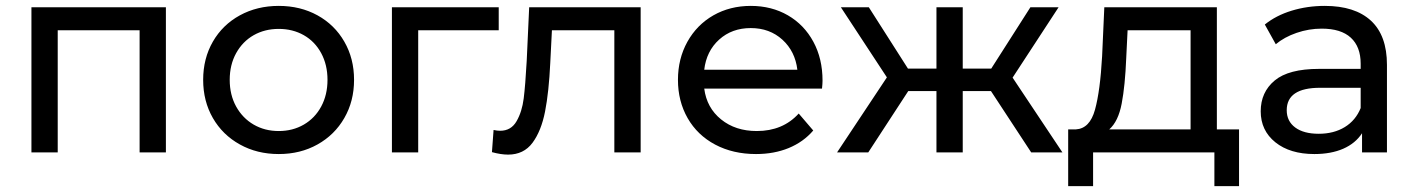

<svg xmlns="http://www.w3.org/2000/svg" viewBox="-20 -512 4752 645"><path d="M537.3 -487.6H85.6V0H173.9V-410.3H449V0H537.3Z M785.8 -26.7C824.4 -5.2 867.9 5.5 916.4 5.5C964.9 5.5 1008.2 -5.2 1046.6 -26.7C1084.9 -48.1 1115 -77.7 1136.7 -115.5C1158.5 -153.2 1169.4 -196 1169.4 -243.8C1169.4 -291.6 1158.5 -334.4 1136.7 -372.1C1115 -409.9 1084.9 -439.3 1046.6 -460.5C1008.2 -481.6 964.9 -492.2 916.4 -492.2C867.9 -492.2 824.4 -481.6 785.8 -460.5C747.1 -439.3 716.9 -409.9 695.1 -372.1C673.4 -334.4 662.5 -291.6 662.5 -243.8C662.5 -196 673.4 -153.2 695.1 -115.5C716.9 -77.7 747.1 -48.1 785.8 -26.7ZM1000.6 -93.4C975.7 -79 947.7 -71.8 916.4 -71.8C885.1 -71.8 857.1 -79 832.2 -93.4C807.4 -107.8 787.8 -128 773.3 -154.1C758.9 -180.2 751.7 -210.1 751.7 -243.8C751.7 -277.5 758.9 -307.4 773.3 -333.5C787.8 -359.6 807.4 -379.7 832.2 -393.8C857.1 -407.9 885.1 -414.9 916.4 -414.9C947.7 -414.9 975.7 -407.9 1000.6 -393.8C1025.4 -379.7 1044.9 -359.6 1059 -333.5C1073.1 -307.4 1080.2 -277.5 1080.2 -243.8C1080.2 -210.1 1073.1 -180.2 1059 -154.1C1044.9 -128 1025.4 -107.8 1000.6 -93.4Z M1655.4 -410.3V-487.6H1296.6V0H1384.9V-410.3Z M2132.2 -487.6H1757.7L1749.4 -307.3C1746.4 -252.7 1743 -210.7 1739.3 -181.2C1735.6 -151.8 1727.7 -126.3 1715.4 -104.9C1703.1 -83.4 1684.7 -72.7 1660.2 -72.7C1653.5 -72.7 1646.1 -73.6 1638.1 -75.4L1632.6 -0.9C1652.8 4.6 1670.9 7.4 1686.9 7.4C1721.8 7.4 1749.1 -5.8 1768.8 -32.2C1788.4 -58.6 1802.5 -93.7 1811.1 -137.5C1819.7 -181.4 1825.5 -236.1 1828.6 -301.8L1834.1 -410.3H2043.8V0H2132.2Z M2741.4 -214.4C2742.6 -225.4 2743.2 -234.3 2743.2 -241C2743.2 -290.1 2733 -333.7 2712.4 -371.7C2691.9 -409.7 2663.4 -439.3 2626.9 -460.5C2590.4 -481.6 2548.8 -492.2 2502.2 -492.2C2455.6 -492.2 2413.7 -481.6 2376.6 -460.5C2339.5 -439.3 2310.4 -409.7 2289.2 -371.7C2268.1 -333.7 2257.5 -291 2257.5 -243.8C2257.5 -196 2268.4 -153 2290.1 -115C2311.9 -77 2342.7 -47.4 2382.6 -26.2C2422.5 -5.1 2468.2 5.5 2519.7 5.5C2560.2 5.5 2596.8 -1.2 2629.6 -14.7C2662.4 -28.2 2689.9 -47.8 2712 -73.6L2663.2 -130.6C2627.6 -91.4 2580.7 -71.8 2522.4 -71.8C2474.6 -71.8 2434.6 -84.8 2402.4 -110.9C2370.2 -136.9 2351.3 -171.4 2345.8 -214.4ZM2395.9 -379C2424.5 -404.8 2459.9 -417.7 2502.2 -417.7C2544.5 -417.7 2579.9 -404.6 2608.5 -378.6C2637 -352.5 2653.7 -318.9 2658.6 -277.8H2345.8C2350.7 -319.5 2367.4 -353.3 2395.9 -379Z M3309 -206.1 3444.2 0H3549.1L3381.7 -251.2L3536.2 -487.6H3441.5L3309.9 -281.5H3214.2V-487.6H3125.9V-281.5H3030.2L2898.7 -487.6H2804.8L2959.4 -252.1L2792 0H2896.8L3031.2 -206.1H3125.9V0H3214.2V-206.1Z M4142.4 -77.3H4067.9V-487.6H3689.8L3682.4 -322.9C3678.1 -245.6 3670.2 -185.8 3658.5 -143.5C3646.9 -101.2 3625.4 -79.1 3594.1 -77.3H3568.4V113.2H3652.1V0H4059.6V113.2H4142.4ZM3748.2 -164.2C3755.9 -204.4 3760.9 -255.1 3763.4 -316.5L3768 -410.3H3979.6V-77.3H3706.4C3726.6 -95.1 3740.6 -124 3748.2 -164.2Z M4585.5 -442.5C4549.6 -475.6 4497.9 -492.2 4430.4 -492.2C4391.2 -492.2 4354.1 -486.8 4319.1 -476.1C4284.2 -465.4 4254.1 -449.9 4229 -429.6L4265.8 -363.4C4284.8 -379.3 4308.1 -392.1 4335.7 -401.6C4363.3 -411.1 4391.5 -415.8 4420.3 -415.8C4463.3 -415.8 4495.8 -405.7 4517.8 -385.5C4539.9 -365.2 4551 -336.1 4551 -298.1V-280.6H4411.1C4343 -280.6 4293.4 -267.6 4262.1 -241.5C4230.8 -215.4 4215.2 -180.9 4215.2 -138C4215.2 -95.1 4231.6 -60.4 4264.4 -34C4297.2 -7.7 4340.9 5.5 4395.5 5.5C4432.9 5.5 4465.2 -0.5 4492.5 -12.4C4519.8 -24.4 4540.8 -41.7 4555.6 -64.4V0H4639.3V-294.4C4639.3 -360 4621.3 -409.4 4585.5 -442.5ZM4497.6 -85.1C4473.1 -70.1 4443.9 -62.6 4410.2 -62.6C4376.5 -62.6 4350.1 -69.6 4331.1 -83.7C4312.1 -97.8 4302.6 -117.1 4302.6 -141.7C4302.6 -192 4340 -217.1 4414.8 -217.1H4551V-149C4539.9 -121.4 4522.1 -100.1 4497.6 -85.1Z"/></svg>

Font: Montserrat Ace
Style: Regular
Weight: 500
Designer: Julieta Ulanovsky
Foundry: Julieta Ulanovsky
Version: Version 1